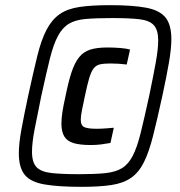

<svg xmlns="http://www.w3.org/2000/svg" viewBox="-20 -716 699 744"><path d="M296 8Q205 8 151.5 -1.5Q98 -11 75.5 -39Q53 -67 53 -122Q53 -160 63 -214.5Q73 -269 89 -344Q109 -436 124.5 -499Q140 -562 160.5 -601Q181 -640 211 -661Q241 -682 288 -689Q335 -696 406 -696Q495 -696 547 -686Q599 -676 621.5 -648Q644 -620 644 -564Q644 -527 634.5 -472.5Q625 -418 609 -344Q589 -252 573 -189Q557 -126 537.5 -87Q518 -48 488 -27Q458 -6 411.5 1Q365 8 296 8ZM287 -41Q347 -41 387 -45Q427 -49 452 -64Q477 -79 494 -111.5Q511 -144 525 -200.5Q539 -257 558 -344Q574 -421 583.5 -473.5Q593 -526 593 -559Q593 -600 576 -618.5Q559 -637 520 -641.5Q481 -646 415 -646Q353 -646 312.5 -642.5Q272 -639 247 -624Q222 -609 204.5 -576.5Q187 -544 173 -487.5Q159 -431 140 -344Q124 -267 114 -214.5Q104 -162 104 -128Q104 -87 121.5 -68.5Q139 -50 179.5 -45.5Q220 -41 287 -41ZM332 -154Q290 -154 265 -161.5Q240 -169 229 -187.5Q218 -206 218 -237Q218 -257 222 -283Q226 -309 234 -344Q245 -399 257 -435.5Q269 -472 286 -493.5Q303 -515 329 -523.5Q355 -532 396 -532Q422 -532 446.5 -530Q471 -528 484 -524L471 -466Q456 -468 440 -469Q424 -470 408 -470Q382 -470 367 -466.5Q352 -463 342.5 -450.5Q333 -438 325.5 -412.5Q318 -387 309 -344Q302 -311 297.5 -288.5Q293 -266 293 -252Q293 -229 307.5 -223Q322 -217 354 -217Q372 -217 390.5 -218.5Q409 -220 421 -221L408 -162Q392 -159 372.5 -156.5Q353 -154 332 -154Z"/></svg>

Font: Saira SemiCondensed SemiBold
Style: Italic
Weight: 600
Width: 4
Italic angle: -12°
Designer: Hector Gatti with collaboration of the Omnibus-Type team
Foundry: Omnibus-Type
Version: Version 1.101